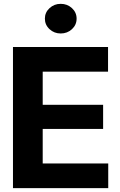

<svg xmlns="http://www.w3.org/2000/svg" viewBox="-20 -970 620 990"><path d="M46.9 0V-727.5H537.1V-600.6H200.2V-429.7H511.7V-305.2H200.2V-127H538.1V0ZM293 -797.4Q259.3 -797.4 235.4 -819.6Q211.4 -841.8 211.4 -874Q211.4 -905.8 235.4 -928Q259.3 -950.2 293 -950.2Q327.1 -950.2 351.1 -928Q375 -905.8 375 -874Q375 -841.8 351.1 -819.6Q327.1 -797.4 293 -797.4Z"/></svg>

Font: Inter Tight
Style: Bold
Weight: 700
Designer: Rasmus Andersson
Foundry: rsms
Version: Version 3.004; ttfautohint (v1.8.4.7-5d5b)